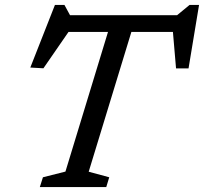

<svg xmlns="http://www.w3.org/2000/svg" viewBox="-20 -756 824 776"><path d="M701.5 -627H221L268 -643L155.5 -480L102.5 -483L202 -736H240.5L268.5 -684.5L221.5 -694.5H739.5L683.5 -684.5L746 -736H784.5L742 -479.5H691.5L677.5 -643ZM427.5 -663H522L338.5 -62L421.5 -39.5L409.5 0H141L153.5 -39.5L244.5 -62.5Z"/></svg>

Font: Newsreader 10pt
Style: Italic
Weight: 400
Italic angle: -17°
Version: Version 1.003